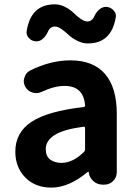

<svg xmlns="http://www.w3.org/2000/svg" viewBox="-20 -853 631 887"><path d="M216.8 13.7Q142.6 13.7 96.7 -33.2Q50.8 -80.1 50.8 -152.3Q50.8 -241.2 126 -290.5Q201.2 -339.8 366.2 -358.4Q373 -359.4 373 -366.2Q366.2 -456.1 278.3 -456.1Q230.5 -456.1 172.9 -428.7Q160.2 -422.9 147.5 -422.9Q138.7 -422.9 129.9 -425.8Q108.4 -431.6 97.7 -451.2Q89.8 -464.8 89.8 -478.5Q89.8 -486.3 92.8 -494.1Q98.6 -516.6 119.1 -527.3Q213.9 -574.2 304.7 -574.2Q411.1 -574.2 465.3 -511.2Q519.5 -448.2 519.5 -327.1V-57.6Q519.5 -34.2 502.9 -17.1Q486.3 0 461.9 0H454.1Q430.7 0 412.6 -15.1Q394.5 -30.3 390.6 -53.7L389.6 -58.6Q388.7 -59.6 387.2 -59.6Q385.7 -59.6 384.8 -58.6Q298.8 13.7 216.8 13.7ZM264.6 -100.6Q316.4 -100.6 368.2 -151.4Q373 -156.2 373 -163.1V-261.7Q373 -268.6 365.2 -267.6Q272.5 -254.9 231.9 -229Q191.4 -203.1 191.4 -164.1Q191.4 -131.8 211.4 -116.2Q231.4 -100.6 264.6 -100.6ZM385.7 -652.3Q361.3 -652.3 336.9 -664.6Q312.5 -676.8 297.4 -691.4Q282.2 -706.1 264.6 -718.3Q247.1 -730.5 234.4 -730.5Q210.9 -730.5 201.2 -706.1Q192.4 -686.5 177.7 -673.8Q165 -662.1 148.4 -662.1Q146.5 -662.1 145.5 -662.1Q126 -663.1 113.3 -677.7Q102.5 -689.5 102.5 -704.1Q102.5 -708 103.5 -710.9Q123 -833 233.4 -833Q257.8 -833 281.2 -820.8Q304.7 -808.6 319.8 -793.5Q335 -778.3 352.5 -766.1Q370.1 -753.9 382.8 -753.9Q405.3 -753.9 416 -778.3Q424.8 -797.9 439.5 -809.6Q453.1 -821.3 469.7 -821.3Q470.7 -821.3 472.7 -821.3Q492.2 -819.3 504.9 -804.7Q515.6 -793.9 515.6 -779.3Q515.6 -775.4 514.6 -771.5Q494.1 -652.3 385.7 -652.3Z"/></svg>

Font: Gen Jyuu Gothic Bold
Style: Bold
Weight: 700
Designer: [Source Han Sans]
Ryoko NISHIZUKA  (kana & ideographs); Paul D. Hunt (Latin, Greek & Cyrillic); Wenlong ZHANG  (bopomofo
Version: Version 1.002.20150607